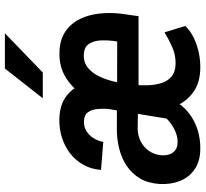

<svg xmlns="http://www.w3.org/2000/svg" viewBox="-46 -744 800 747"><g transform="rotate(-90 353.5 -370.0)"><path d="M260.7 -88.4 303.7 -349.1Q305.2 -367.2 303.5 -389.2Q301.8 -411.1 291.3 -426.5Q280.8 -441.9 256.8 -442.9Q234.4 -443.8 217.5 -433.3Q200.7 -422.9 189.9 -405.5Q179.2 -388.2 175.3 -367.7L66.4 -376.5Q69.3 -415 86.7 -445.6Q104 -476.1 131.3 -497.1Q158.7 -518.1 193.1 -528.8Q227.5 -539.6 265.6 -538.6Q320.8 -537.1 354.7 -510.5Q388.7 -483.9 402.6 -440.9Q416.5 -397.9 411.1 -346.7L371.6 -105.5ZM318.8 -314.5 305.2 -232.9 224.1 -233.9Q198.7 -232.9 177.2 -221.9Q155.8 -210.9 141.6 -191.7Q127.4 -172.4 124 -146.5Q121.6 -128.4 126.2 -112.8Q130.9 -97.2 142.6 -87.9Q154.3 -78.6 174.3 -78.6Q192.4 -78.1 211.4 -85.4Q230.5 -92.8 247.8 -105.5Q265.1 -118.2 277.3 -134.5Q289.6 -150.9 293.5 -168L336.4 -94.2Q318.8 -59.1 288.8 -35.6Q258.8 -12.2 222.2 -0.7Q185.5 10.7 147 9.8Q100.6 9.3 69.3 -12Q38.1 -33.2 23.7 -68.8Q9.3 -104.5 11.7 -148.4Q14.6 -193.4 33.2 -224.6Q51.8 -255.9 81.3 -275.9Q110.8 -295.9 147.9 -305.4Q185.1 -314.9 225.6 -314.9ZM463.4 9.8Q410.2 9.3 375 -13.4Q339.8 -36.1 320.6 -73.5Q301.3 -110.8 295.2 -155.5Q289.1 -200.2 293 -245.6L295.9 -274.4Q301.3 -320.8 317.9 -367.9Q334.5 -415 362.5 -454.1Q390.6 -493.2 431.2 -516.6Q471.7 -540 525.4 -538.1Q573.7 -536.6 605.2 -514.9Q636.7 -493.2 653.6 -458.5Q670.4 -423.8 674.8 -382.3Q679.2 -340.8 674.3 -299.8L664.6 -230.5H337.9L352.5 -314L565.9 -313.5L568.4 -328.6Q571.3 -351.1 570.3 -377Q569.3 -402.8 557.4 -422.4Q545.4 -441.9 516.1 -443.4Q484.9 -444.8 463.9 -427.5Q442.9 -410.2 430.2 -383.3Q417.5 -356.4 410.4 -326.9Q403.3 -297.4 400.9 -274.4L397.5 -246.1Q395 -222.7 395.8 -195.3Q396.5 -168 403.6 -143.8Q410.6 -119.6 428.2 -103.5Q445.8 -87.4 477.1 -86.4Q512.2 -85.4 542.5 -98.6Q572.8 -111.8 601.6 -129.4L626.5 -48.8Q606.4 -27.8 578.9 -14.9Q551.3 -2 521.5 4.2Q491.7 10.3 463.4 9.8ZM345.2 -603 460.9 -750.5H598.1L445.3 -603Z"/></g></svg>

Font: Roboto Condensed Medium
Style: Italic
Weight: 500
Italic angle: -12°
Designer: Christian Robertson
Foundry: Google
Version: Version 3.0; 2020